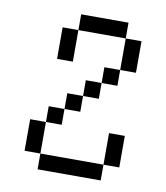

<svg xmlns="http://www.w3.org/2000/svg" viewBox="-74 -562 647 749"><g transform="rotate(10 250.0 -187.5)"><path d="M125 62.5V125H375V62.5ZM125 62.5Q125 62.5 125 -62.5H62.5Q62.5 -62.5 62.5 62.5ZM375 62.5H437.5Q437.5 62.5 437.5 -62.5H375Q375 -62.5 375 62.5ZM125 -62.5H187.5V-125H125ZM187.5 -125H250V-187.5H187.5ZM250 -187.5H312.5V-250H250ZM312.5 -250H375V-312.5H312.5ZM375 -312.5H437.5Q437.5 -312.5 437.5 -437.5H375Q375 -437.5 375 -312.5ZM125 -437.5Q125 -437.5 125 -312.5H187.5Q187.5 -312.5 187.5 -437.5ZM187.5 -437.5H375V-500H187.5Z"/></g></svg>

Font: UnifontExMono
Style: Regular
Weight: 500
Version: Version 15.0.06